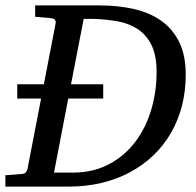

<svg xmlns="http://www.w3.org/2000/svg" viewBox="-35 -691 726 711"><path d="M28.8 -378.9H127.4L170.9 -604Q172.4 -612.3 168.5 -617.7Q164.6 -623 150.9 -624L95.2 -628.9V-670.9H334Q402.3 -670.9 460.7 -657.7Q519 -644.5 561.8 -614.3Q604.5 -584 628.7 -535.2Q652.8 -486.3 652.8 -415Q652.8 -353.5 638.7 -298.8Q624.5 -244.1 597.7 -198Q570.8 -151.9 532.5 -115.2Q494.1 -78.6 446 -53Q397.9 -27.3 341.1 -13.7Q284.2 0 220.2 0H-15.1V-42L46.9 -46.9Q56.6 -47.9 60.5 -52.5Q64.5 -57.1 66.9 -65.9L117.2 -326.2H28.8ZM544.9 -423.8Q544.9 -486.3 525.9 -524.4Q506.8 -562.5 474.6 -583.5Q442.4 -604.5 399.9 -612.1Q357.4 -619.6 311 -621.1H274.9L228 -378.9H347.2V-326.2H217.8L165 -51.8H237.8Q313.5 -52.7 371.1 -84.2Q428.7 -115.7 467.3 -167.5Q505.9 -219.2 525.4 -285.9Q544.9 -352.5 544.9 -423.8Z"/></svg>

Font: Charis SIL
Style: Italic
Weight: 400
Italic angle: -11°
Foundry: SIL International
Version: Version 4.112